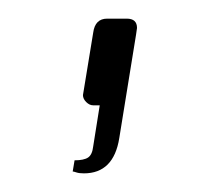

<svg xmlns="http://www.w3.org/2000/svg" viewBox="-20 -114 221 206"><path d="M58 70 60 58Q70 58 74.5 55Q79 52 80 43L87 -1H80Q76 -1 72.5 -4.5Q69 -8 69 -12L70 -18L80 -79Q82 -94 95 -94H116Q127 -94 127 -84L126 -77L108 34Q102 72 70 72Q65 72 62 71Q59 70 58 70Z"/></svg>

Font: Exo ExtraLight
Style: Italic
Weight: 275
Italic angle: -9°
Designer: Natanael Gama
Foundry: Natanael Gama
Version: Version 1.500; ttfautohint (v1.6)